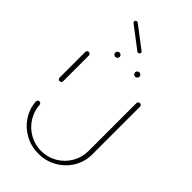

<svg xmlns="http://www.w3.org/2000/svg" viewBox="-240 -851 914 914"><g transform="rotate(45 217.0 -394.0)"><path d="M44.8 -321.1Q39.6 -321.1 36.1 -324.6Q32.6 -328.1 32.6 -333V-506.3Q32.6 -511.1 36.1 -514.6Q39.6 -518.1 44.8 -518.1Q49.6 -518.1 53.1 -514.6Q56.7 -511.1 56.7 -506.3V-333Q56.7 -328.1 53.1 -324.6Q49.6 -321.1 44.8 -321.1ZM389.3 -518.1Q394.1 -518.1 397.6 -514.6Q401.1 -511.1 401.1 -506.3V-184.4Q401.1 -135.9 376.5 -94.8Q351.9 -53.7 309.6 -29.6Q267.4 -5.6 217 -5.6Q168.5 -5.6 127.4 -28Q86.3 -50.4 61.1 -88.7Q35.9 -127 33 -173Q32.6 -177.8 36.1 -181.7Q39.6 -185.6 44.8 -185.6Q49.6 -185.6 53.1 -182.4Q56.7 -179.3 57 -174.4Q59.6 -133 81.7 -98.5Q103.7 -64.1 139.4 -44.1Q175.2 -24.1 217 -24.1Q260.7 -24.1 297.4 -45.6Q334.1 -67 355.6 -103.9Q377 -140.7 377 -184.4V-506.3Q377 -511.1 380.6 -514.6Q384.1 -518.1 389.3 -518.1ZM268.9 -605.2Q268.9 -611.1 273.3 -615.4Q277.8 -619.6 283.7 -619.6Q289.6 -619.6 294.1 -615.4Q298.5 -611.1 298.5 -605.2Q298.5 -599.3 294.1 -594.8Q289.6 -590.4 283.7 -590.4Q277.8 -590.4 273.3 -594.8Q268.9 -599.3 268.9 -605.2ZM135.6 -605.2Q135.6 -611.1 140 -615.4Q144.4 -619.6 150.4 -619.6Q156.3 -619.6 160.7 -615.4Q165.2 -611.1 165.2 -605.2Q165.2 -599.3 160.7 -594.8Q156.3 -590.4 150.4 -590.4Q144.4 -590.4 140 -594.8Q135.6 -599.3 135.6 -605.2ZM94.1 -773.3Q94.1 -777.4 97 -780.4Q100 -783.3 104.4 -783.3Q107.8 -783.3 110.4 -781.5L219.3 -698.5Q223.3 -695.6 223.3 -690.7Q223.3 -686.7 220.4 -683.7Q217.4 -680.7 213 -680.7Q209.6 -680.7 207 -682.6L98.1 -765.6Q94.1 -768.5 94.1 -773.3Z"/></g></svg>

Font: 26F Galaxy Sans Thin
Style: Regular
Weight: 100
Designer: C₂₉H₂₅N₃O₅
Version: Version 1.100